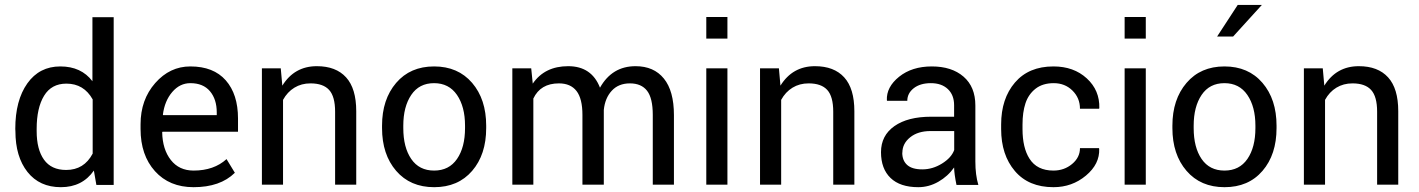

<svg xmlns="http://www.w3.org/2000/svg" viewBox="-20 -755 5800 785"><path d="M357.9 -422.9V-684.6H444.8V1H374L363.8 -57.6Q316.4 10.3 229 10.3Q141.6 10.3 92.3 -52Q43 -114.3 43 -218.8L42.5 -228Q42.5 -344.7 91.8 -414.1Q141.1 -483.4 226.6 -483.4Q312 -483.4 357.9 -422.9ZM129.9 -228V-218.8Q129.9 -144 159.9 -102.1Q189.9 -60.1 250.5 -60.1Q323.7 -60.1 358.9 -127V-348.6Q322.8 -413.1 251.5 -413.1Q190.4 -413.1 160.2 -363.5Q129.9 -314 129.9 -228Z M866.2 -295.4Q866.2 -349.1 838.4 -382.1Q810.5 -415 758.3 -415Q715.3 -415 684.3 -378.9Q653.3 -342.8 646 -286.6L647 -284.2H866.2ZM771.5 10.3Q672.4 10.3 613.5 -55.2Q554.7 -120.6 554.7 -227.5V-247.1Q554.7 -347.2 614.5 -415.3Q674.3 -483.4 758.3 -483.4Q853 -483.4 903.1 -426.5Q953.1 -369.6 953.1 -270.5V-216.3H644.5L643.1 -214.4Q644.5 -144 678.5 -100.8Q712.4 -57.6 771.5 -57.6Q854.5 -57.6 906.2 -104.5L940.4 -48.3H939.9Q880.4 10.3 771.5 10.3Z M1050.8 -475.6H1127.9L1134.3 -404.8Q1183.6 -484.4 1275.4 -484.4Q1353.5 -484.4 1395 -438.7Q1436.5 -393.1 1436.5 -300.3V0H1350.1V-298.3Q1350.1 -360.4 1325.7 -387.2Q1301.3 -414.1 1249.5 -414.1Q1212.4 -414.1 1183.6 -396.5Q1154.8 -378.9 1137.2 -346.7V0H1050.8Z M1628.9 -241.2V-231.4Q1628.9 -152.3 1661.4 -105Q1693.8 -57.6 1754.9 -57.6Q1815.9 -57.6 1848.6 -105.2Q1881.3 -152.8 1881.3 -231.4V-241.2Q1881.3 -318.8 1848.4 -366.9Q1815.4 -415 1754.6 -415Q1693.8 -415 1661.4 -366.9Q1628.9 -318.8 1628.9 -241.2ZM1542 -231.4V-241.2Q1542 -348.6 1599.6 -416Q1657.2 -483.4 1754.9 -483.4Q1852.5 -483.4 1910.2 -416.3Q1967.8 -349.1 1967.8 -241.2V-231.4Q1967.8 -123 1910.4 -56.4Q1853 10.3 1755.1 10.3Q1657.2 10.3 1599.6 -56.6Q1542 -123.5 1542 -231.4Z M2160.6 0H2074.7V-475.6H2151.9L2158.2 -413.1Q2207 -484.4 2303 -484.4Q2398.9 -484.4 2433.1 -396.5Q2482.4 -484.4 2578.6 -484.4Q2653.3 -484.4 2694.3 -433.8Q2735.4 -383.3 2735.4 -284.2V0H2648.9V-285.2Q2648.9 -354 2625.5 -384Q2602.1 -414.1 2555.4 -414.1Q2508.8 -414.1 2481.2 -384Q2453.6 -354 2448.7 -305.7V0H2361.3V-285.2Q2361.3 -351.6 2337.2 -382.8Q2313 -414.1 2265.1 -414.1Q2189.9 -414.1 2160.6 -352.1Z M2954.1 -475.6V0H2867.7V-475.6ZM2954.1 -685.5V-597.2H2867.7V-685.5Z M3087.4 -475.6H3164.6L3170.9 -404.8Q3220.2 -484.4 3312 -484.4Q3390.1 -484.4 3431.6 -438.7Q3473.1 -393.1 3473.1 -300.3V0H3386.7V-298.3Q3386.7 -360.4 3362.3 -387.2Q3337.9 -414.1 3286.1 -414.1Q3249 -414.1 3220.2 -396.5Q3191.4 -378.9 3173.8 -346.7V0H3087.4Z M3734.4 10.3Q3660.2 10.3 3621.1 -27.3Q3582 -64.9 3582 -132.8Q3582 -200.7 3636.7 -239.3Q3691.4 -277.8 3787.1 -277.8H3880.9V-324.7Q3880.9 -366.7 3855.2 -390.9Q3829.6 -415 3785.9 -415Q3742.2 -415 3715.8 -394.3Q3689.5 -373.5 3689.5 -342.8H3606.9L3606 -345.2Q3603.5 -398.9 3656 -441.2Q3708.5 -483.4 3789.8 -483.4Q3871.1 -483.4 3919.4 -441.7Q3967.8 -399.9 3967.8 -323.7V-94.7Q3967.8 -39.6 3980 1H3890.6Q3881.3 -44.4 3880.9 -70.3Q3855.5 -34.2 3816.7 -12Q3777.8 10.3 3734.4 10.3ZM3669.4 -130.9H3668.9Q3668.9 -98.6 3689 -80.6Q3709 -62.5 3751 -62.5Q3793 -62.5 3831.3 -86.2Q3869.6 -109.9 3881.3 -141.6V-219.2H3784.7Q3732.9 -219.2 3701.2 -193.6Q3669.4 -168 3669.4 -130.9Z M4160.6 -227.5Q4160.6 -150.9 4189 -106.4Q4219.7 -57.6 4287.1 -57.6Q4331.1 -57.6 4363.3 -84.5Q4395.5 -111.3 4395.5 -149.4H4473.1L4474.1 -146.5Q4476.6 -84.5 4419.9 -37.1Q4363.3 10.3 4287.1 10.3Q4185.5 10.3 4129.4 -55.7Q4073.2 -121.6 4073.2 -227.5V-246.1Q4073.2 -351.6 4129.6 -417.5Q4186 -483.4 4287.1 -483.4Q4370.1 -483.4 4423.3 -434.6Q4476.6 -385.7 4474.6 -313L4473.6 -310.5H4395.5Q4395.5 -354.5 4364.7 -384.8Q4334 -415 4288.3 -415Q4242.7 -415 4213.6 -392.1Q4184.6 -369.1 4172.6 -332.5Q4160.6 -295.9 4160.6 -246.1Z M4664.6 -475.6V0H4578.1V-475.6ZM4664.6 -685.5V-597.2H4578.1V-685.5Z M4860.4 -241.2V-231.4Q4860.4 -152.3 4892.8 -105Q4925.3 -57.6 4986.3 -57.6Q5047.4 -57.6 5080.1 -105.2Q5112.8 -152.8 5112.8 -231.4V-241.2Q5112.8 -318.8 5079.8 -366.9Q5046.9 -415 4986.1 -415Q4925.3 -415 4892.8 -366.9Q4860.4 -318.8 4860.4 -241.2ZM4773.4 -231.4V-241.2Q4773.4 -348.6 4831.1 -416Q4888.7 -483.4 4986.3 -483.4Q5084 -483.4 5141.6 -416.3Q5199.2 -349.1 5199.2 -241.2V-231.4Q5199.2 -123 5141.8 -56.4Q5084.5 10.3 4986.6 10.3Q4888.7 10.3 4831.1 -56.6Q4773.4 -123.5 4773.4 -231.4ZM4956.1 -605.5 5040.5 -734.9H5139.2L5021.5 -605.5Z M5311 -475.6H5388.2L5394.5 -404.8Q5443.8 -484.4 5535.6 -484.4Q5613.8 -484.4 5655.3 -438.7Q5696.8 -393.1 5696.8 -300.3V0H5610.4V-298.3Q5610.4 -360.4 5585.9 -387.2Q5561.5 -414.1 5509.8 -414.1Q5472.7 -414.1 5443.8 -396.5Q5415 -378.9 5397.5 -346.7V0H5311Z"/></svg>

Font: Yantramanav
Style: Regular
Weight: 400
Version: Version 1.001;PS 1.0;hotconv 1.0.72;makeotf.lib2.5.5900; ttf